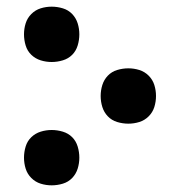

<svg xmlns="http://www.w3.org/2000/svg" viewBox="-20 -548 540 576"><path d="M135 -362Q118 -362 102 -367Q86 -372 74 -383.5Q62 -395 57 -411.5Q52 -428 52 -445Q52 -462 57 -478Q62 -494 74 -506Q86 -518 102 -523Q118 -528 135 -528Q152 -528 168.5 -523Q185 -518 196.5 -506Q208 -494 213 -478Q218 -462 218 -445Q218 -428 213 -411.5Q208 -395 196.5 -383.5Q185 -372 168.5 -367Q152 -362 135 -362ZM365 -177Q348 -177 331.5 -182Q315 -187 303.5 -199Q292 -211 287 -227Q282 -243 282 -260Q282 -277 287 -293Q292 -309 303.5 -321Q315 -333 331.5 -338Q348 -343 365 -343Q382 -343 398 -338Q414 -333 426 -321Q438 -309 443 -293Q448 -277 448 -260Q448 -243 443 -227Q438 -211 426 -199Q414 -187 398 -182Q382 -177 365 -177ZM135 8Q118 8 102 3Q86 -2 74 -14Q62 -26 57 -42Q52 -58 52 -75Q52 -92 57 -108.5Q62 -125 74 -136.5Q86 -148 102 -153Q118 -158 135 -158Q152 -158 168.5 -153Q185 -148 196.5 -136.5Q208 -125 213 -108.5Q218 -92 218 -75Q218 -58 213 -42Q208 -26 196.5 -14Q185 -2 168.5 3Q152 8 135 8Z"/></svg>

Font: Iosevka Semibold
Style: Regular
Weight: 600
Monospace: yes
Designer: Belleve Invis
Foundry: Belleve Invis
Version: Version 33.2.3; ttfautohint (v1.8.4)